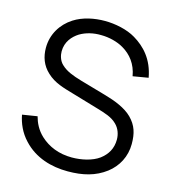

<svg xmlns="http://www.w3.org/2000/svg" viewBox="-115 -859 864 968"><g transform="rotate(15 317.5 -375.5)"><path d="M600 -545.8C583.3 -638.5 532.3 -691.7 475 -726C430.2 -753.1 366.7 -765.6 313.5 -765.6C259.4 -765.6 200 -754.2 153.1 -724C97.9 -688.5 60.4 -629.2 60.4 -558.3C60.4 -511.5 75 -468.8 111.5 -435.4C151 -397.9 200 -385.4 253.1 -369.8L390.6 -329.2C432.3 -316.7 468.8 -306.2 494.8 -280.2C516.7 -259.4 526 -230.2 526 -203.1C526 -156.2 505.2 -121.9 470.8 -95.8C435.4 -69.8 380.2 -57.3 329.2 -57.3C261.5 -57.3 206.3 -80.2 164.6 -118.8C133.3 -147.9 117.7 -182.3 109.4 -213.5L31.3 -201C39.6 -158.3 58.3 -113.5 93.8 -76C156.2 -8.3 242.7 15.6 327.1 15.6C406.3 15.6 469.8 0 525 -41.7C574 -79.2 604.2 -135.4 604.2 -201C604.2 -256.2 592.7 -295.8 555.2 -333.3C520.8 -367.7 464.6 -389.6 409.4 -405.2L275 -443.8C229.2 -457.3 193.8 -470.8 168.8 -494.8C147.9 -513.5 141.7 -541.7 141.7 -561.5C141.7 -611.5 171.9 -644.8 203.1 -664.6C234.4 -683.3 272.9 -692.7 313.5 -691.7C355.2 -691.7 400 -680.2 431.3 -661.5C476 -635.4 509.4 -593.8 519.8 -532.3Z"/></g></svg>

Font: Manrope3
Style: Regular
Weight: 400
Width: 4
Designer: Mikhail Sharanda
Foundry: Mikhail Sharanda
Version: Version 3.000;PS 003.000;hotconv 1.0.88;makeotf.lib2.5.64775